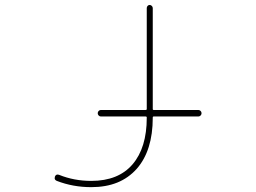

<svg xmlns="http://www.w3.org/2000/svg" viewBox="-20 -773 1040 780"><path d="M350.6 -12.7Q276.4 -12.7 210.9 -38.1Q202.1 -42 202.1 -48.8Q202.1 -51.8 203.1 -55.7Q208 -67.4 220.7 -62.5Q281.2 -38.1 350.6 -38.1Q460.9 -38.1 518.6 -105.5Q576.2 -172.9 576.2 -294.9V-295.9Q576.2 -299.8 571.3 -299.8H389.6Q384.8 -299.8 380.9 -303.7Q377 -307.6 377 -313Q377 -318.4 380.9 -322.3Q384.8 -326.2 389.6 -326.2H571.3Q576.2 -326.2 576.2 -330.1V-740.2Q576.2 -745.1 579.6 -749Q583 -752.9 587.9 -752.9Q592.8 -752.9 596.7 -749Q600.6 -745.1 600.6 -740.2V-330.1Q600.6 -326.2 604.5 -326.2H786.1Q791 -326.2 794.9 -322.3Q798.8 -318.4 798.8 -313Q798.8 -307.6 794.9 -303.7Q791 -299.8 786.1 -299.8H604.5Q600.6 -299.8 600.6 -295.9V-294.9Q600.6 -161.1 535.2 -86.9Q502 -49.8 456.1 -31.2Q410.2 -12.7 350.6 -12.7Z"/></svg>

Font: Rounded-X Mgen+ 2m thin
Style: Regular
Weight: 100
Designer: [Source Han Sans]
Ryoko NISHIZUKA  (kana & ideographs); Paul D. Hunt (Latin, Greek & Cyrillic); Wenlong ZHANG  (bopomofo
Version: Version 1.059.20150602